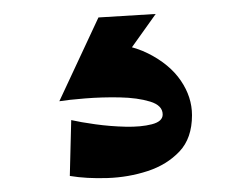

<svg xmlns="http://www.w3.org/2000/svg" viewBox="-20 -36 340 275"><path d="M80 216 82 136Q95 139 116.5 142Q138 145 160 145.5Q182 146 197.5 142Q213 138 213 128Q213 115 195 109.5Q177 104 151.5 103.5Q126 103 101.5 105Q77 107 65 109L115 25Q161 25 192 40.5Q223 56 239 79.5Q255 103 255 129Q255 162 237 181Q219 200 191.5 209Q164 218 134 219Q104 220 80 216ZM65 109 121 -11 203 -16 121 99Z"/></svg>

Font: Marhey
Style: Bold
Weight: 700
Designer: Nur Syamsi & Bustanul Arifin
Foundry: Namelatype
Version: Version 1.000